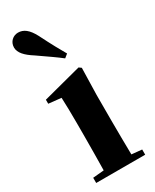

<svg xmlns="http://www.w3.org/2000/svg" viewBox="-222 -932 802 991"><g transform="rotate(-30 179.0 -437.0)"><path d="M241 -654C220 -691 198 -729 159 -807C134 -854 108 -874 75 -874C46 -874 19 -852 19 -817C19 -786 45 -758 91 -729C156 -684 188 -662 220 -637ZM268 -37C267 -95 266 -182 266 -238V-392L270 -552L256 -562L27 -502V-478L102 -470C104 -423 105 -384 105 -318V-238C105 -182 104 -96 103 -37L37 -31V0H329V-31Z"/></g></svg>

Font: Noto Serif TC Black
Style: Regular
Weight: 900
Version: Version 1.001;PS 1.001;hotconv 16.6.54;makeotf.lib2.5.65590